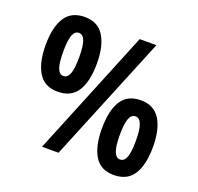

<svg xmlns="http://www.w3.org/2000/svg" viewBox="-119 -790 960 929"><g transform="rotate(20 361.5 -325.5)"><path d="M164 -276Q96 -276 64.5 -327.5Q33 -379 33 -468Q33 -561 65 -611Q97 -661 166 -661Q233 -661 265 -610Q297 -559 297 -469Q297 -376 265 -326Q233 -276 164 -276ZM185 0 451 -651H537L270 0ZM165 -357Q186 -357 196 -383.5Q206 -410 206 -468Q206 -526 196 -552.5Q186 -579 165 -579Q144 -579 134 -552.5Q124 -526 124 -468Q124 -409 134 -383Q144 -357 165 -357ZM557 10Q489 10 458 -41Q427 -92 427 -182Q427 -275 458.5 -325Q490 -375 559 -375Q626 -375 658 -324Q690 -273 690 -183Q690 -90 658 -40Q626 10 557 10ZM560 -71Q582 -71 592 -97.5Q602 -124 602 -182Q602 -240 591.5 -266.5Q581 -293 561 -293Q539 -293 529 -266.5Q519 -240 519 -182Q519 -124 529.5 -97.5Q540 -71 560 -71Z"/></g></svg>

Font: Noto Sans Telugu ExtraCondensed SemiBold
Style: Regular
Weight: 600
Width: 2
Designer: Jelle Bosma - Monotype Design Team
Foundry: Monotype Imaging Inc.
Version: Version 2.005; ttfautohint (v1.8.4.7-5d5b)